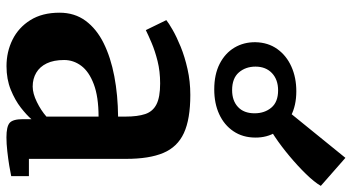

<svg xmlns="http://www.w3.org/2000/svg" viewBox="-272 -826 1108 605"><g transform="rotate(90 282.5 -523.0)"><path d="M19.5 -156.1Q19.5 -203.6 45 -238.2Q70.5 -272.8 115.5 -295.1Q160.5 -317.4 219.8 -328.7Q279.1 -340 346.9 -340.6V-363.6Q346.9 -402.2 338.8 -426.3Q330.6 -450.4 308 -461.7Q285.5 -473.1 242.5 -473.1Q204.2 -473.1 172 -465Q139.8 -456.9 115.1 -446.4Q90.4 -435.9 74.4 -428L42.9 -492.6Q51.8 -499.9 73.5 -512.4Q95.2 -524.9 126.7 -537.8Q158.3 -550.7 197.1 -559.4Q235.9 -568.2 278.7 -568.2Q355 -568.2 398.9 -547.9Q442.7 -527.6 461.4 -483.1Q480.1 -438.7 480.1 -366.1V-59.6H534.5V-3.8Q523.1 -1.2 501.7 2.3Q480.3 5.8 456.1 8.5Q431.9 11.2 412.2 11.2Q378.4 11.2 366.7 1.1Q355 -9.1 355 -40.6V-67.5Q342.5 -52.8 318.9 -34.3Q295.2 -15.8 262.2 -2.4Q229.2 11 187.9 11Q142.7 11 104.4 -8Q66 -27.1 42.8 -64.3Q19.5 -101.6 19.5 -156.1ZM252.3 -71.5Q274 -71.5 300.7 -84.6Q327.4 -97.6 346.9 -114.8V-279.1Q284.2 -279 244.7 -264Q205.2 -249.1 186.9 -224.6Q168.6 -200.2 168.6 -170.5Q168.6 -137.7 179.2 -115.8Q189.8 -93.8 208.7 -82.7Q227.6 -71.5 252.3 -71.5ZM261.3 -643.6Q214 -643.6 180.5 -660.7Q147 -677.9 129.5 -707.3Q112.1 -736.7 112.5 -773.2Q113.2 -813 133.9 -842.1Q154.6 -871.1 189.2 -886.6Q223.7 -902.2 267.1 -902.2Q312 -902.2 344.7 -885.2Q377.4 -868.2 395.4 -839Q413.4 -809.8 413 -772.5Q412.7 -733.1 393.1 -704.1Q373.5 -675 339.5 -659.3Q305.5 -643.6 261.3 -643.6ZM263.5 -699.9Q296.8 -699.9 316.6 -718.4Q336.5 -736.9 336.5 -770.7Q336.5 -802.3 318.6 -823.6Q300.8 -844.8 264.2 -844.8Q230.3 -844.8 209.8 -825.4Q189.4 -805.9 189.4 -773.6Q189.4 -742.4 207.8 -721.1Q226.3 -699.9 263.5 -699.9ZM359.3 -806.1H357.6L308.2 -849L476.9 -1056.9L565.2 -979.4Q553.2 -958.7 527.8 -932.7Q502.4 -906.6 471.4 -880.7Q440.4 -854.7 410.5 -834.7Q380.5 -814.6 359.3 -806.1Z"/></g></svg>

Font: Merriweather 7pt Light
Style: Regular
Weight: 300
Designer: Eben Sorkin
Foundry: Eben Sorkin
Version: Version 2.200;gftools[0.9.31]